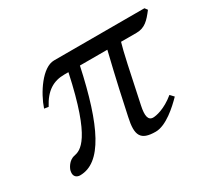

<svg xmlns="http://www.w3.org/2000/svg" viewBox="-95 -585 822 752"><g transform="rotate(-30 315.5 -208.5)"><path d="M622 -429H213C160 -429 105 -345 85 -285L104 -282C134 -339 171 -361 221 -361H239C181 -89 125 -72 96 -66C69 -61 55 -32 53 -22C47 5 65 12 77 12C175 12 239 -119 291 -361H415C387 -246 366 -150 354 -92C337 -16 351 12 419 12C466 12 522 -39 552 -70L537 -86C491 -48 451 -41 438 -41C415 -41 411 -64 420 -106C449 -244 466 -325 477 -361H547C585 -361 605 -383 631 -417Z"/></g></svg>

Font: Libertinus Sans
Style: Italic
Weight: 400
Italic angle: -12°
Designer: Philipp H. Poll, Khaled Hosny
Foundry: Caleb Maclennan
Version: Version 7.050;RELEASE